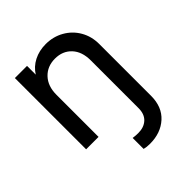

<svg xmlns="http://www.w3.org/2000/svg" viewBox="-213 -678 1027 1027"><g transform="rotate(-45 300.0 -165.0)"><path d="M280 216V133Q300 136 320 136Q363 136 389 112Q415 88 415 43V-319Q415 -385 379.5 -423Q344 -461 286 -461Q228 -461 191.5 -422.5Q155 -384 155 -319V0H61V-539H153V-473Q176 -510 216 -530.5Q256 -551 306 -551Q363 -551 409.5 -524.5Q456 -498 482.5 -452Q509 -406 509 -349V43Q509 127 457 174Q405 221 324 221Q298 221 280 216Z"/></g></svg>

Font: Evergrow Sans 
Style: Medium
Weight: 500
Foundry: 10Web
Version: Version 1.000